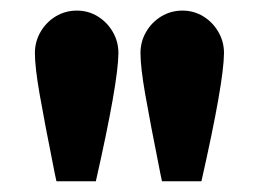

<svg xmlns="http://www.w3.org/2000/svg" viewBox="-20 -799 481 357"><path d="M82 -475.6Q62.5 -573.2 53.7 -623.8Q44.9 -674.3 44.9 -700.2Q44.9 -721.7 55.4 -739.7Q65.9 -757.8 83.7 -768.6Q101.6 -779.3 123 -779.3Q144 -779.3 161.6 -768.6Q179.2 -757.8 189.7 -739.7Q200.2 -721.7 200.2 -700.2Q199.7 -645 158.2 -461.9H85ZM278.3 -475.6Q258.8 -573.2 250 -623.8Q241.2 -674.3 241.2 -700.2Q241.2 -721.7 251.7 -739.7Q262.2 -757.8 280 -768.6Q297.9 -779.3 319.3 -779.3Q340.3 -779.3 357.9 -768.6Q375.5 -757.8 386 -739.7Q396.5 -721.7 396.5 -700.2Q396 -645 354.5 -461.9H281.2Z"/></svg>

Font: Reddit Sans Strawberry ExBold
Style: Regular
Weight: 800
Designer: Stephen Hutchings
Foundry: Reddit
Version: Version 1.013